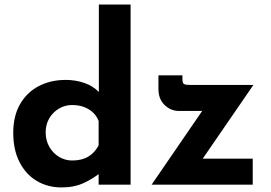

<svg xmlns="http://www.w3.org/2000/svg" viewBox="-20 -809 1186 841"><path d="M250 12Q189 12 141 -16.5Q93 -45 65.5 -99Q38 -153 38 -227Q38 -301 68 -353Q98 -405 150 -432Q202 -459 268 -459Q310 -459 348.5 -446Q387 -433 413 -406V-362V-789H552V0H412V-85L423 -55Q389 -27 347 -7.5Q305 12 250 12ZM296 -106Q338 -106 366 -122.5Q394 -139 412 -172V-279Q400 -311 369 -330Q338 -349 296 -349Q265 -349 238.5 -333.5Q212 -318 196 -291Q180 -264 180 -229Q180 -194 196 -166Q212 -138 238.5 -122Q265 -106 296 -106ZM764 -323Q728 -323 701 -349Q674 -375 674 -419V-479H779V-465Q779 -444 786.5 -440.5Q794 -437 813 -437H1090L848 -85L822 -114H1087V0H644L893 -363L914 -323Z"/></svg>

Font: Reem Kufi Fun
Style: Bold
Weight: 700
Designer: Khaled Hosny
Version: Version 1.005